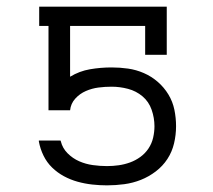

<svg xmlns="http://www.w3.org/2000/svg" viewBox="-20 -550 640 578"><path d="M302 8Q280 8 257.5 5.5Q235 3 213.5 -3Q192 -9 172.5 -19.5Q153 -30 137 -45.5Q121 -61 111 -81.5Q101 -102 97 -124V-127H162L163 -125Q168 -104 183.5 -88.5Q199 -73 218.5 -64.5Q238 -56 259.5 -53Q281 -50 302 -50Q320 -50 337.5 -52.5Q355 -55 371.5 -61Q388 -67 402.5 -77.5Q417 -88 427 -103Q437 -118 441 -135.5Q445 -153 445 -170Q445 -195 436.5 -219.5Q428 -244 409 -260Q390 -276 365.5 -282.5Q341 -289 316 -289Q296 -289 276.5 -286.5Q257 -284 238.5 -276Q220 -268 206.5 -253Q193 -238 191 -218H126V-472H98V-530H482V-385H417V-472H191V-319Q219 -336 251 -341.5Q283 -347 316 -347Q341 -347 365.5 -343.5Q390 -340 413 -330Q436 -320 455 -303.5Q474 -287 487 -265.5Q500 -244 505 -219.5Q510 -195 510 -170Q510 -144 504 -118.5Q498 -93 484 -71.5Q470 -50 449 -34Q428 -18 404 -8.5Q380 1 354 4.5Q328 8 302 8Z"/></svg>

Font: Iosevka Curly Slab LtEx
Style: Regular
Weight: 300
Width: 7
Monospace: yes
Designer: Belleve Invis
Foundry: Belleve Invis
Version: Version 11.1.0; ttfautohint (v1.8.3)